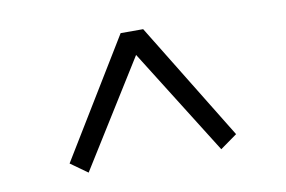

<svg xmlns="http://www.w3.org/2000/svg" viewBox="-46 -613 683 458"><g transform="rotate(-10 295.5 -384.0)"><path d="M498 -255.9 457 -226.6 295.9 -483.4 135.7 -226.6 94.7 -255.9 268.6 -541H323.2Z"/></g></svg>

Font: GenYoMin JP SemiBold
Style: Regular
Weight: 600
Version: Version 1.001;PS 1;hotconv 16.6.51;makeotf.lib2.5.65220 DEVE